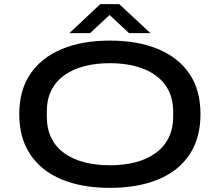

<svg xmlns="http://www.w3.org/2000/svg" viewBox="-20 -895 1061 927"><path d="M511 12Q375 12 277 -29Q179 -70 126 -149.5Q73 -229 73 -344Q73 -459 126 -537.5Q179 -616 277 -657.5Q375 -699 511 -699Q646 -699 744.5 -657.5Q843 -616 895.5 -537.5Q948 -459 948 -344Q948 -229 895.5 -149.5Q843 -70 744.5 -29Q646 12 511 12ZM511 -97Q576 -97 631.5 -111Q687 -125 728.5 -154Q770 -183 793 -227.5Q816 -272 816 -333V-356Q816 -416 793 -460Q770 -504 728.5 -533Q687 -562 631.5 -576Q576 -590 511 -590Q445 -590 389.5 -576Q334 -562 292.5 -533Q251 -504 228.5 -460Q206 -416 206 -356V-333Q206 -272 228.5 -227.5Q251 -183 292.5 -154Q334 -125 389.5 -111Q445 -97 511 -97ZM315 -735 464 -875H556L706 -735H603L481 -849H537L415 -735Z"/></svg>

Font: Archivo Expanded Medium
Style: Regular
Weight: 500
Width: 7
Designer: Hector Gatti
Foundry: Omnibus-Type
Version: Version 2.001